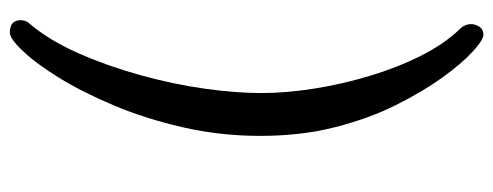

<svg xmlns="http://www.w3.org/2000/svg" viewBox="-326 -511 1002 390"><g transform="rotate(-90 175.0 -316.0)"><path d="M321 140Q321 149 315.5 157Q310 165 299.5 165Q289 165 265 143Q241 121 212.5 81.5Q184 42 156.5 -13Q129 -68 111.5 -137Q94 -206 94 -288Q94 -370 111.5 -446Q129 -522 156 -586Q183 -650 212 -697Q241 -744 266 -770Q291 -797 304 -797Q314 -797 321 -793Q329 -787 329 -775.5Q329 -764 322 -757Q288 -717 262 -658Q236 -599 217.5 -532.5Q199 -466 190 -402Q181 -338 181 -287Q181 -236 190 -179Q199 -122 216 -65.5Q233 -9 257 38.5Q281 86 311 117Q321 127 321 140Z"/></g></svg>

Font: Moon Stars Kai
Style: Bold
Weight: 700
Designer: GuiWonder
Version: Version 1.101